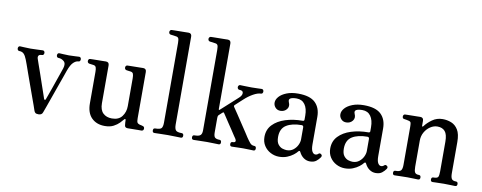

<svg xmlns="http://www.w3.org/2000/svg" viewBox="-63 -1022 3338 1331"><g transform="rotate(10 1606.0 -357.0)"><path d="M247 12Q231 12 224.5 6.5Q218 1 215 -9Q213 -17 203.5 -42.5Q194 -68 181.5 -103.5Q169 -139 154.5 -178.5Q140 -218 127.5 -254Q115 -290 106 -315Q97 -340 94 -347Q84 -373 72 -385Q60 -397 40 -397Q33 -397 29.5 -402Q26 -407 26 -414Q26 -420 29.5 -425Q33 -430 40 -430Q50 -430 70 -428.5Q90 -427 114 -427Q137 -427 163.5 -428.5Q190 -430 200 -430Q207 -430 210.5 -425Q214 -420 214 -414Q214 -407 210.5 -402Q207 -397 200 -397Q182 -397 176.5 -388.5Q171 -380 175 -367Q177 -360 187 -332Q197 -304 210 -266.5Q223 -229 235.5 -192Q248 -155 257 -129.5Q266 -104 267 -100Q269 -94 273.5 -94.5Q278 -95 279 -99Q282 -107 290.5 -130.5Q299 -154 310 -185Q321 -216 331.5 -247Q342 -278 350.5 -301.5Q359 -325 361 -332Q372 -367 354.5 -382Q337 -397 316 -397Q309 -397 305.5 -402Q302 -407 302 -414Q302 -420 305.5 -425Q309 -430 316 -430Q326 -430 343 -428.5Q360 -427 384 -427Q408 -427 427 -428.5Q446 -430 456 -430Q463 -430 466.5 -425Q470 -420 470 -414Q470 -407 466.5 -402Q463 -397 456 -397Q440 -397 422 -380.5Q404 -364 388 -320Q386 -314 375.5 -284Q365 -254 350 -212.5Q335 -171 320 -128Q305 -85 293 -52Q281 -19 277 -8Q271 12 247 12Z M713 12Q655 12 620 -23Q585 -58 585 -125V-347Q585 -367 581 -378Q577 -389 563 -391Q555 -392 547 -393Q539 -394 533 -395Q520 -398 520 -412Q520 -418 523.5 -423Q527 -428 534 -428Q537 -428 552 -428.5Q567 -429 586.5 -429Q606 -429 622.5 -429.5Q639 -430 644 -430Q667 -430 667 -406V-140Q667 -93 690.5 -70.5Q714 -48 753 -48Q801 -48 824 -79Q847 -110 847 -151V-347Q847 -367 843 -378Q839 -389 825 -391Q817 -392 809 -393Q801 -394 795 -395Q782 -398 782 -412Q782 -418 785.5 -423Q789 -428 796 -428Q799 -428 814 -428.5Q829 -429 848.5 -429Q868 -429 884.5 -429.5Q901 -430 906 -430Q929 -430 929 -406V-81Q929 -58 933.5 -50.5Q938 -43 951 -39Q956 -38 961.5 -37Q967 -36 972 -34Q985 -31 985 -18Q985 -3 971 -1Q967 -1 946 -1Q925 -1 903 -0.5Q881 0 873 0Q851 0 851 -21Q850 -26 849.5 -36.5Q849 -47 849 -53Q847 -67 837 -55Q830 -46 814.5 -30Q799 -14 774.5 -1Q750 12 713 12Z M1061 0Q1047 0 1047 -16Q1047 -32 1061 -32Q1096 -32 1105 -43Q1114 -54 1114 -82V-643Q1114 -668 1109 -676.5Q1104 -685 1091 -686Q1084 -688 1072 -689Q1060 -690 1054 -691Q1041 -694 1041 -708Q1041 -714 1045 -719Q1049 -724 1055 -724Q1058 -724 1074.5 -724.5Q1091 -725 1112 -725Q1133 -725 1150.5 -725.5Q1168 -726 1173 -726Q1196 -726 1196 -702V-84Q1196 -55 1205.5 -43.5Q1215 -32 1247 -32Q1261 -32 1261 -16Q1261 0 1247 0Q1237 0 1207.5 -1Q1178 -2 1155 -2Q1131 -2 1101.5 -1Q1072 0 1061 0Z M1337 0Q1323 0 1323 -16Q1323 -32 1337 -32Q1368 -32 1379 -42Q1390 -52 1390 -76V-643Q1390 -668 1385 -676.5Q1380 -685 1367 -686Q1360 -688 1348 -689Q1336 -690 1330 -691Q1317 -694 1317 -708Q1317 -714 1321 -719Q1325 -724 1331 -724Q1334 -724 1350.5 -724.5Q1367 -725 1388 -725Q1409 -725 1426.5 -725.5Q1444 -726 1449 -726Q1472 -726 1472 -702V-240Q1472 -237 1474.5 -235.5Q1477 -234 1480 -238Q1534 -287 1559.5 -310Q1585 -333 1592 -339.5Q1599 -346 1599 -346Q1617 -363 1616 -380Q1615 -397 1589 -397Q1583 -397 1579 -402Q1575 -407 1575 -414Q1575 -420 1579 -425Q1583 -430 1589 -430Q1600 -430 1622.5 -429Q1645 -428 1669 -428Q1692 -428 1711.5 -429Q1731 -430 1741 -430Q1748 -430 1751.5 -425Q1755 -420 1755 -414Q1755 -407 1751.5 -402Q1748 -397 1741 -397Q1719 -397 1687.5 -379.5Q1656 -362 1626 -334Q1622 -330 1608 -317.5Q1594 -305 1576 -288Q1569 -282 1574 -274Q1585 -259 1604.5 -229Q1624 -199 1645.5 -167Q1667 -135 1683 -110.5Q1699 -86 1702 -81Q1716 -60 1728 -46Q1740 -32 1758 -32Q1772 -32 1772 -16Q1772 0 1758 0Q1748 0 1728.5 -1Q1709 -2 1685 -2Q1661 -2 1638.5 -1Q1616 0 1606 0Q1592 0 1592 -16Q1592 -32 1606 -32Q1623 -32 1625 -40.5Q1627 -49 1620 -59Q1618 -61 1608 -76.5Q1598 -92 1583.5 -114Q1569 -136 1554 -158Q1539 -180 1528 -197.5Q1517 -215 1513 -220Q1510 -227 1502 -221Q1502 -221 1497.5 -217Q1493 -213 1478 -199Q1474 -195 1473 -189.5Q1472 -184 1472 -179V-77Q1472 -48 1482.5 -40Q1493 -32 1513 -32Q1527 -32 1527 -16Q1527 0 1513 0Q1503 0 1479 -1Q1455 -2 1431 -2Q1407 -2 1377.5 -1Q1348 0 1337 0Z M1940 12Q1908 12 1879.5 -3Q1851 -18 1834 -44.5Q1817 -71 1817 -106Q1817 -158 1850 -192.5Q1883 -227 1938 -244.5Q1993 -262 2059 -262Q2070 -262 2070 -272V-300Q2070 -350 2049.5 -378.5Q2029 -407 1991 -407Q1961 -407 1947.5 -399Q1934 -391 1942 -372Q1955 -344 1938.5 -323.5Q1922 -303 1894 -303Q1872 -303 1858.5 -318Q1845 -333 1845 -352Q1845 -374 1863 -394.5Q1881 -415 1915 -428.5Q1949 -442 1996 -442Q2079 -442 2116.5 -406Q2154 -370 2154 -306V-112Q2154 -78 2163 -62.5Q2172 -47 2185 -47Q2197 -47 2205 -55Q2215 -65 2227 -54Q2235 -46 2227 -34Q2217 -19 2200.5 -6Q2184 7 2156 7Q2132 7 2112 -7Q2092 -21 2080 -46Q2074 -58 2065 -47Q2057 -36 2039 -22Q2021 -8 1996 2Q1971 12 1940 12ZM1985 -42Q2012 -42 2031 -57Q2050 -72 2060 -93Q2070 -114 2070 -133V-217Q2070 -231 2057 -231Q1990 -231 1950 -206Q1910 -181 1910 -122Q1910 -87 1924 -69.5Q1938 -52 1955.5 -47Q1973 -42 1985 -42Z M2403 12Q2371 12 2342.5 -3Q2314 -18 2297 -44.5Q2280 -71 2280 -106Q2280 -158 2313 -192.5Q2346 -227 2401 -244.5Q2456 -262 2522 -262Q2533 -262 2533 -272V-300Q2533 -350 2512.5 -378.5Q2492 -407 2454 -407Q2424 -407 2410.5 -399Q2397 -391 2405 -372Q2418 -344 2401.5 -323.5Q2385 -303 2357 -303Q2335 -303 2321.5 -318Q2308 -333 2308 -352Q2308 -374 2326 -394.5Q2344 -415 2378 -428.5Q2412 -442 2459 -442Q2542 -442 2579.5 -406Q2617 -370 2617 -306V-112Q2617 -78 2626 -62.5Q2635 -47 2648 -47Q2660 -47 2668 -55Q2678 -65 2690 -54Q2698 -46 2690 -34Q2680 -19 2663.5 -6Q2647 7 2619 7Q2595 7 2575 -7Q2555 -21 2543 -46Q2537 -58 2528 -47Q2520 -36 2502 -22Q2484 -8 2459 2Q2434 12 2403 12ZM2448 -42Q2475 -42 2494 -57Q2513 -72 2523 -93Q2533 -114 2533 -133V-217Q2533 -231 2520 -231Q2453 -231 2413 -206Q2373 -181 2373 -122Q2373 -87 2387 -69.5Q2401 -52 2418.5 -47Q2436 -42 2448 -42Z M2752 0Q2738 0 2738 -16Q2738 -32 2752 -32Q2782 -32 2791 -43Q2800 -54 2800 -82V-349Q2800 -366 2798 -376.5Q2796 -387 2782 -390Q2775 -392 2765.5 -393.5Q2756 -395 2750 -396Q2737 -397 2737 -412Q2737 -418 2740.5 -423Q2744 -428 2751 -428Q2754 -428 2768.5 -428.5Q2783 -429 2801.5 -429Q2820 -429 2836 -429.5Q2852 -430 2857 -430Q2880 -430 2880 -406V-370Q2880 -367 2882.5 -366.5Q2885 -366 2889 -370Q2908 -396 2940 -419Q2972 -442 3013 -442Q3045 -442 3074 -430.5Q3103 -419 3121.5 -389Q3140 -359 3140 -303V-84Q3140 -55 3148 -43.5Q3156 -32 3178 -32Q3192 -32 3192 -16Q3192 0 3178 0Q3168 0 3145 -1Q3122 -2 3099 -2Q3075 -2 3052.5 -1Q3030 0 3019 0Q3005 0 3005 -16Q3005 -32 3019 -32Q3047 -32 3052.5 -43Q3058 -54 3058 -82V-291Q3058 -342 3039.5 -363.5Q3021 -385 2986 -385Q2960 -385 2936 -369Q2912 -353 2897 -326.5Q2882 -300 2882 -268V-84Q2882 -55 2889 -43.5Q2896 -32 2917 -32Q2931 -32 2931 -16Q2931 0 2917 0Q2907 0 2886 -1Q2865 -2 2841 -2Q2817 -2 2789.5 -1Q2762 0 2752 0Z"/></g></svg>

Font: TsukuhouMincho
Style: Regular
Weight: 400
Designer: Iose
Foundry: Typographish
Version: Version 1.001; ttfautohint (v1.8.3)